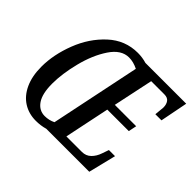

<svg xmlns="http://www.w3.org/2000/svg" viewBox="-165 -945 1175 1175"><g transform="rotate(45 423.0 -357.0)"><path d="M59 -248Q59 -352 102 -463.5Q145 -575 226.5 -650Q308 -725 417 -725Q457 -725 493 -714H846L811 -535H758Q764 -589 764 -598Q764 -626 751.5 -643Q739 -660 711 -660H597L542 -400H727L716 -347H530L469 -54H603Q638 -54 661.5 -77Q685 -100 697 -136L712 -179H765L721 0H349Q311 11 269 11Q208 11 160.5 -19Q113 -49 86 -107.5Q59 -166 59 -248ZM356 -64 477 -647Q437 -667 399 -667Q332 -667 282 -592Q232 -517 205.5 -411.5Q179 -306 179 -221Q179 -134 208.5 -91Q238 -48 287 -48Q324 -48 356 -64Z"/></g></svg>

Font: Noto Serif CondSemiBold
Style: Italic
Weight: 600
Width: 3
Italic angle: -12°
Designer: Monotype Design Team
Foundry: Monotype Imaging Inc.
Version: Version 1.001